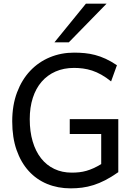

<svg xmlns="http://www.w3.org/2000/svg" viewBox="-20 -1011 733 1043"><path d="M622.6 -75.7Q585 -49.3 551.8 -32.2Q518.6 -15.1 487.3 -5.4Q456.1 4.4 425.8 8.3Q395.5 12.2 363.8 12.2Q294.4 12.2 236.3 -11.7Q178.2 -35.6 136 -82Q93.8 -128.4 70.1 -196Q46.4 -263.7 46.4 -351.6Q46.4 -439.5 72.5 -508.8Q98.6 -578.1 144 -626.2Q189.5 -674.3 250.7 -699.7Q312 -725.1 382.3 -725.1Q412.1 -725.1 440.2 -722.4Q468.3 -719.7 496.3 -712.4Q524.4 -705.1 553.7 -691.7Q583 -678.2 615.2 -656.7L583.5 -568.8Q556.2 -590.8 530.5 -605.2Q504.9 -619.6 480 -627.7Q455.1 -635.7 430.9 -638.9Q406.7 -642.1 382.3 -642.1Q326.7 -642.1 282 -622.6Q237.3 -603 206.1 -566.9Q174.8 -530.8 158.2 -479.2Q141.6 -427.7 141.6 -363.8Q141.6 -296.4 157.5 -242.7Q173.3 -189 203.1 -151.1Q232.9 -113.3 275.1 -93.3Q317.4 -73.2 369.6 -73.2Q391.6 -73.2 410.9 -75.4Q430.2 -77.6 449.2 -83Q468.3 -88.4 487.8 -97.2Q507.3 -106 529.8 -119.6V-283.2H358.9V-363.8H622.6ZM559.1 -991.2 354 -781.2H275.9L446.8 -991.2Z"/></svg>

Font: Andika DR AuSIL
Style: Regular
Weight: 400
Designer: Annie Olsen & Victor Gaultney
Foundry: SIL International
Version: Version 0.003